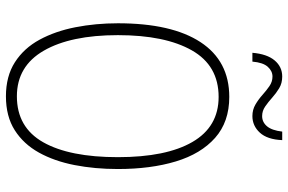

<svg xmlns="http://www.w3.org/2000/svg" viewBox="-178 -760 948 631"><g transform="rotate(90 295.5 -444.0)"><path d="M535 -358Q535 -282 522 -215.5Q509 -149 481 -98.5Q453 -48 407.5 -19Q362 10 296 10Q230 10 184 -19.5Q138 -49 110 -100.5Q82 -152 69 -218.5Q56 -285 56 -358Q56 -535 118 -629.5Q180 -724 298 -724Q380 -724 432.5 -677.5Q485 -631 510 -548.5Q535 -466 535 -358ZM95 -358Q95 -203 146 -114.5Q197 -26 296 -26Q398 -26 447 -112.5Q496 -199 496 -358Q496 -517 446 -603Q396 -689 298 -689Q195 -689 145 -601Q95 -513 95 -358ZM153 -800Q157 -848 178 -873Q199 -898 231 -898Q253 -898 269.5 -888Q286 -878 300.5 -865Q315 -852 329.5 -842Q344 -832 361 -832Q381 -832 394.5 -848Q408 -864 412 -898H440Q438 -849 415.5 -824.5Q393 -800 361 -800Q340 -800 323 -810Q306 -820 291.5 -833Q277 -846 262.5 -856Q248 -866 231 -866Q213 -866 199 -850.5Q185 -835 182 -800Z"/></g></svg>

Font: Noto Sans Telugu Condensed ExtraLight
Style: Regular
Weight: 200
Width: 3
Designer: Jelle Bosma - Monotype Design Team
Foundry: Monotype Imaging Inc.
Version: Version 2.005; ttfautohint (v1.8.4.7-5d5b)